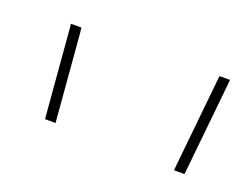

<svg xmlns="http://www.w3.org/2000/svg" viewBox="-47 -792 439 345"><g transform="rotate(20 172.5 -619.5)"><path d="M323.7 -704 324.7 -713H344.7L343.7 -702L326.7 -535L325.7 -526H305.7L306.7 -537ZM42.7 -699 41.7 -710H61.7L62.7 -701L75.7 -544L76.7 -533H56.7L55.7 -542Z"/></g></svg>

Font: Nordica Plus
Style: NordicaClassicUltraLightCond
Weight: 300
Version: Version 1.01